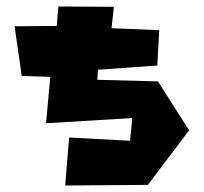

<svg xmlns="http://www.w3.org/2000/svg" viewBox="-20 -582 628 592"><path d="M160 -562 155 -502 25 -501 47 -348 135 -345 122 -202 388 -218 381 -148 193 -158 181 -10 436 -12 563 -180 467 -331 280 -336 282 -367 465 -380 471 -489 324 -495 331 -561Z"/></svg>

Font: Super Mario
Style: Regular
Weight: 400
Version: Version 1.0